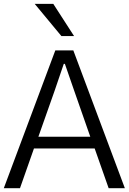

<svg xmlns="http://www.w3.org/2000/svg" viewBox="-24 -999 683 1019"><path d="M179.7 -273.4H455.1L369.1 -519.5Q361.3 -542 344.2 -591.3Q327.1 -640.6 320.3 -660.2H314.5Q273.4 -540 266.6 -519.5ZM-3.9 0 269.5 -731.4H365.2L638.7 0H552.7L478.5 -210.9H156.2L82 0ZM160.2 -978.5H258.8L369.1 -807.6H301.8Z"/></svg>

Font: Gothic A1
Style: Regular
Weight: 400
Designer: HanYang I&C Co.,Ltd.
Foundry: HanYang I&C Co.,Ltd.
Version: Version 2.50